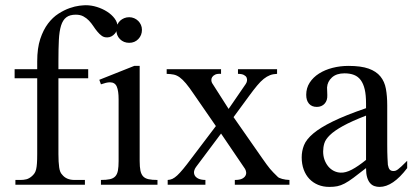

<svg xmlns="http://www.w3.org/2000/svg" viewBox="-20 -715 1596 743"><path d="M435.1 -610.8Q435.1 -604.5 432.1 -597.4Q429.2 -590.3 423.8 -584.2Q418.5 -578.1 411.1 -574.2Q403.8 -570.3 395.5 -570.3Q382.8 -569.8 373.8 -576.4Q364.7 -583 356.7 -592.8Q348.6 -602.5 341.1 -614Q333.5 -625.5 324.2 -635.3Q314.9 -645 302.7 -651.6Q290.5 -658.2 273.4 -658.2Q250 -658.2 236.6 -647.9Q223.1 -637.7 216.3 -616Q209.5 -594.2 207.8 -560.5Q206.1 -526.9 206.1 -479.5V-447.3H321.3V-412.1H206.1V-118.7Q206.1 -87.4 209 -67.4Q211.9 -47.4 220.2 -39.6Q236.3 -18.6 268.6 -18.6H308.6V0H39.6V-18.6H59.6Q71.3 -18.6 82 -21.2Q92.8 -23.9 104 -33.7Q109.9 -39.1 113.8 -44.9Q117.7 -50.8 119.9 -60.1Q122.1 -69.3 123 -83.3Q124 -97.2 124 -118.7V-412.1H36.6V-447.3H124V-477.5Q124 -528.3 135.7 -564Q147.5 -599.6 165.8 -623.8Q184.1 -647.9 206.3 -662.1Q228.5 -676.3 249.5 -683.6Q270.5 -690.9 287.4 -692.9Q304.2 -694.8 312 -694.8Q333.5 -694.8 355.2 -688Q377 -681.2 394.8 -669.7Q412.6 -658.2 423.8 -643.1Q435.1 -627.9 435.1 -610.8Z M529.3 -599.6Q529.3 -578.6 515.4 -564Q501.5 -549.3 480 -549.3Q458.5 -549.3 444.3 -563.5Q430.2 -577.6 430.2 -599.6Q430.2 -610.4 434.1 -619.4Q438 -628.4 444.8 -634.8Q451.7 -641.1 460.7 -644.8Q469.7 -648.4 480 -648.4Q490.2 -648.4 499.3 -644.5Q508.3 -640.6 514.9 -634Q521.5 -627.4 525.4 -618.7Q529.3 -609.9 529.3 -599.6ZM370.6 0V-18.6Q391.6 -18.6 405 -21.5Q418.5 -24.4 426 -32.5Q433.6 -40.5 436.3 -54.9Q439 -69.3 439 -91.8V-331.1Q439 -363.3 431.9 -379.9Q424.8 -396.5 405.3 -396.5Q398.4 -396.5 390.1 -394.5Q381.8 -392.6 370.6 -388.7L364.3 -406.2L499.5 -460H520.5V-91.8Q520.5 -69.3 523.4 -54.9Q526.4 -40.5 533.9 -32.5Q541.5 -24.4 554.9 -21.5Q568.4 -18.6 589.4 -18.6V0Z M888.7 0V-18.6Q907.2 -18.6 916.7 -23.4Q926.3 -28.3 929.9 -35.2Q933.6 -42 932.4 -49.3Q931.2 -56.6 928.2 -61.5L835.4 -198.2L738.3 -68.4Q733.4 -62 731.4 -53.7Q729.5 -45.4 732.9 -37.6Q736.3 -29.8 746.3 -24.4Q756.3 -19 774.9 -18.6V0H628.9V-18.6Q638.7 -19 647.2 -22.9Q655.8 -26.9 665.8 -36.1Q675.8 -45.4 689 -61.3Q702.1 -77.1 720.7 -102.1L815.4 -227.1L730.5 -350.1Q712.4 -377 699.5 -392.3Q686.5 -407.7 675.3 -415.8Q664.1 -423.8 652.6 -426.3Q641.1 -428.7 625 -429.2V-447.3H835.4V-429.2Q820.8 -430.2 812.7 -426.3Q804.7 -422.4 801 -416.5Q797.4 -410.6 797.9 -404.3Q798.3 -397.9 800.8 -393.6L864.7 -293.5L930.7 -389.6Q934.6 -395 935.8 -401.9Q937 -408.7 934.3 -414.8Q931.6 -420.9 923.6 -425Q915.5 -429.2 900.9 -429.2V-447.3H1052.2V-429.2Q1037.1 -428.7 1024.9 -424.1Q1012.7 -419.4 1000.5 -409.7Q988.3 -399.9 975.1 -384Q961.9 -368.2 944.3 -344.2L883.8 -261.7L995.1 -102.1Q1005.4 -87.4 1012 -78.4Q1018.6 -69.3 1024.7 -62Q1030.8 -54.7 1037.4 -47.9Q1043.9 -41 1054.2 -31.2Q1058.1 -26.4 1071.8 -22.7Q1085.4 -19 1100.1 -18.6V0Z M1555.7 -64.5Q1500.5 8.3 1448.7 8.3Q1438 8.3 1428.5 4.9Q1418.9 1.5 1411.9 -6.8Q1404.8 -15.1 1400.6 -29.1Q1396.5 -43 1396.5 -64.5Q1367.2 -41.5 1347.9 -27.1Q1328.6 -12.7 1313.7 -4.9Q1298.8 2.9 1285.4 5.6Q1272 8.3 1254.4 8.3Q1230.5 8.3 1210.9 0.2Q1191.4 -7.8 1177.2 -22.7Q1163.1 -37.6 1155.3 -58.8Q1147.5 -80.1 1147.5 -106Q1147.5 -130.9 1156.5 -153.3Q1165.5 -175.8 1192.4 -198.5Q1219.2 -221.2 1268.1 -245.1Q1316.9 -269 1396.5 -296.4V-314.9Q1396.5 -347.2 1391.4 -369.1Q1386.2 -391.1 1376 -405Q1365.7 -418.9 1350.1 -425Q1334.5 -431.2 1313 -431.2Q1282.2 -431.2 1264.6 -415.3Q1247.1 -399.4 1245.6 -376.5L1246.6 -347.2Q1247.6 -326.2 1236.1 -313.7Q1224.6 -301.3 1206.1 -301.3Q1186.5 -301.3 1175.8 -313.7Q1165 -326.2 1165 -348.1Q1165 -374.5 1178.5 -395.3Q1191.9 -416 1214.6 -430.4Q1237.3 -444.8 1266.8 -452.4Q1296.4 -460 1328.6 -460Q1377 -460 1406.5 -449.5Q1436 -439 1452.1 -419.2Q1468.3 -399.4 1473.4 -371.1Q1478.5 -342.8 1478.5 -307.6V-155.3Q1478.5 -124 1479.5 -104Q1480.5 -84 1481 -77.1Q1483.4 -64 1488.3 -58.6Q1493.2 -53.2 1502.4 -53.2Q1506.8 -53.2 1510.7 -54.4Q1514.6 -55.7 1520 -59.6Q1525.4 -63.5 1533.7 -71.3Q1542 -79.1 1555.7 -92.8ZM1396.5 -267.6Q1339.8 -245.6 1306.9 -227.3Q1273.9 -209 1256.8 -192.4Q1239.7 -175.8 1235.1 -160.4Q1230.5 -145 1230.5 -128.9Q1230.5 -111.3 1235.8 -96.7Q1241.2 -82 1250.2 -71Q1259.3 -60.1 1271.7 -53.7Q1284.2 -47.4 1298.3 -46.9Q1317.4 -45.9 1341.6 -58.6Q1365.7 -71.3 1396.5 -96.2Z"/></svg>

Font: Doulos SIL CyrE
Style: Regular
Weight: 400
Designer: Walt Agee, Victor Gaultney, Peter Martin, Debbi Hosken, Becca Hirsbrunner
Foundry: SIL International
Version: Version 5.000